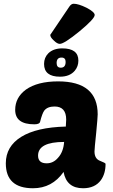

<svg xmlns="http://www.w3.org/2000/svg" viewBox="-20 -994 603 1024"><path d="M93 -264Q175 -315 331 -319Q333 -347 333 -356Q333 -426 271 -426Q233 -426 216 -404Q205 -389 194 -345Q191 -331 163 -331Q61 -331 61 -408Q61 -474 118 -516Q180 -560 290 -560Q501 -560 501 -384Q501 -369 493 -285Q484 -201 484 -186Q484 -147 514 -136Q543 -125 543 -120Q543 -68 518 -33Q486 10 423 10Q335 10 319 -77Q258 10 156 10Q11 10 11 -123Q11 -213 93 -264ZM183 -164Q183 -123 229 -123Q264 -123 289 -152Q318 -183 322 -237Q183 -237 183 -164ZM398 -671Q398 -640 379 -617Q352 -585 300 -585Q215 -585 215 -653Q215 -687 238 -710Q265 -736 312 -736Q398 -736 398 -671ZM282 -658Q282 -633 304 -633Q330 -633 330 -664Q330 -687 308 -687Q282 -687 282 -658ZM267 -778Q248 -795 248 -808L350 -959Q360 -974 373 -974Q398 -974 441 -953Q485 -930 485 -914Q485 -894 404 -827Q322 -760 299 -760Q285 -760 267 -778Z"/></svg>

Font: PoetsenOne
Style: Regular
Weight: 400
Designer: Rodrigo Fuenzalida, Pablo Impallari
Foundry: Pablo Impallari, Rodrigo Fuenzalida
Version: Version 1.000